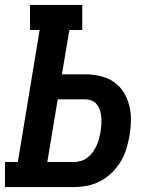

<svg xmlns="http://www.w3.org/2000/svg" viewBox="-24 -755 644 775"><path d="M-4 0V-101H48L136 -634H97V-735H308V-634H256L226 -455H320Q351 -455 381 -448Q411 -441 435 -424.5Q459 -408 474.5 -383.5Q490 -359 497.5 -330Q505 -301 504.5 -269.5Q504 -238 499 -208Q494 -181 486 -154Q478 -127 463 -102.5Q448 -78 427 -57.5Q406 -37 380 -23.5Q354 -10 327 -5Q300 0 273 0ZM167 -101H273Q287 -101 301.5 -105Q316 -109 328.5 -118.5Q341 -128 350 -140.5Q359 -153 365.5 -166.5Q372 -180 375.5 -194.5Q379 -209 382 -223Q384 -237 385 -251.5Q386 -266 385 -280.5Q384 -295 380 -308Q376 -321 368 -332Q360 -343 347 -348.5Q334 -354 320 -354H209Z"/></svg>

Font: Iosevka Slab Extended Oblique
Style: Bold
Weight: 700
Width: 7
Italic angle: -9°
Monospace: yes
Designer: Belleve Invis
Foundry: Belleve Invis
Version: Version 11.1.1; ttfautohint (v1.8.3)